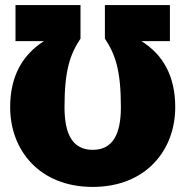

<svg xmlns="http://www.w3.org/2000/svg" viewBox="-20 -716 730 756"><path d="M345 20C554 20 670 -124 670 -294C670 -419 620 -502 537 -554H649V-696H393V-564C434 -502 456 -440 456 -294C456 -186 423 -126 345 -126C267 -126 234 -186 234 -294C234 -440 256 -502 297 -564V-696H41V-554H153C71 -502 20 -419 20 -294C20 -124 136 20 345 20Z"/></svg>

Font: Fira Sans Heavy
Style: Regular
Weight: 900
Designer: bBox Type GmbH & Carrois Corporate GbR & Edenspiekermann AG
Foundry: bBox Type GmbH & Carrois Corporate GbR & Edenspiekermann AG
Version: Version 4.300;PS 004.300;hotconv 1.0.88;makeotf.lib2.5.64775